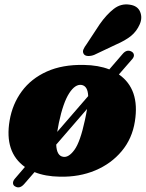

<svg xmlns="http://www.w3.org/2000/svg" viewBox="-20 -776 652 859"><path d="M48.5 58.5Q39 54 38.2 44Q37.5 34 46.5 23.5L91.5 -29Q-1 -95 23 -236.5Q35.5 -310.5 77.5 -367.5Q119.5 -424.5 189.5 -456Q259.5 -487.5 355.5 -485.5Q420.5 -484.5 469 -465.5L528.5 -534.5Q547 -556.5 568 -545.5Q577.5 -540.5 579 -531.2Q580.5 -522 572 -512L512 -443Q606.5 -377 583.5 -233Q571.5 -156 524.5 -99.8Q477.5 -43.5 406 -13.5Q334.5 16.5 247.5 14.5Q182.5 13.5 134.5 -6L88.5 47Q68.5 70 48.5 58.5ZM243.5 -227Q239 -204.5 236 -186L374.5 -346Q373 -391 345 -396Q316.5 -400.5 289.5 -358.8Q262.5 -317 243.5 -227ZM262.5 -74.5Q287 -70 313 -105.5Q339 -141 360 -239Q366 -266.5 369.5 -288.5L231.5 -129Q233.5 -79 262.5 -74.5ZM426 -667.5Q456.5 -711 489 -736.2Q521.5 -761.5 561 -755Q596 -750 607 -723Q618 -696 605 -667Q591.5 -636 566.5 -615.5Q541.5 -595 496.5 -575.5L401.5 -530.5Q387.5 -525 374 -525.5Q360.5 -526 355 -534Q348.5 -543.5 353.2 -554.8Q358 -566 367.5 -578.5Z"/></svg>

Font: Fraunces 9pt Soft Black
Style: Italic
Weight: 900
Italic angle: -16°
Version: Version 1.000;[b76b70a41]